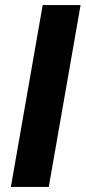

<svg xmlns="http://www.w3.org/2000/svg" viewBox="-20 -740 339 760"><path d="M23 0 149 -720H299L173 0Z"/></svg>

Font: DM Sans 10pt Black
Style: Italic
Weight: 900
Italic angle: -10°
Version: Version 4.004;gftools[0.9.30]